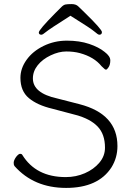

<svg xmlns="http://www.w3.org/2000/svg" viewBox="-20 -907 657 940"><path d="M235 -375Q163 -392 121.5 -426.5Q80 -461 80 -526Q80 -572 110 -614Q140 -656 193 -682Q246 -708 307.5 -708Q369 -708 416.5 -692Q464 -676 492 -653Q520 -632 520 -611.5Q520 -591 512 -578.5Q504 -566 499 -566Q494 -566 489 -572L477 -583Q441 -628 371 -647Q341 -655 304.5 -655Q268 -655 228 -636Q188 -617 164.5 -587.5Q141 -558 141 -523Q141 -451 260 -425L369 -397Q555 -349 555 -192Q555 -135 526 -88Q461 13 303.5 13Q146 13 51 -94V-95Q47 -98 47 -110Q47 -122 59 -139Q71 -154 78.5 -154Q86 -154 89 -149Q156 -40 302 -40Q352 -40 395.5 -59Q439 -78 466.5 -110.5Q494 -143 494 -184Q494 -250 458 -287.5Q422 -325 352 -344ZM322 -828Q221 -764 205 -750.5Q189 -737 183 -737Q170 -737 170 -748Q170 -761 250 -842L281 -873Q291 -883 300.5 -885Q310 -887 331 -887Q352 -887 363.5 -875.5Q375 -864 395 -845Q479 -763 479 -750Q479 -737 466 -737Q460 -737 443 -752Q426 -767 328 -828L325 -830Z"/></svg>

Font: LXGW WenKai Light
Style: Regular
Weight: 300
Designer: LXGW / Fontworks Inc.
Foundry: LXGW / Fontworks Inc.
Version: Version 1.501; October 10, 2024